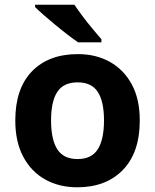

<svg xmlns="http://www.w3.org/2000/svg" viewBox="-20 -786 659 816"><path d="M574 -274Q574 -138 502.5 -64Q431 10 308 10Q232 10 172.5 -23Q113 -56 79 -119.5Q45 -183 45 -274Q45 -410 116 -483Q187 -556 311 -556Q388 -556 447 -523Q506 -490 540 -427.5Q574 -365 574 -274ZM197 -274Q197 -193 223.5 -151.5Q250 -110 310 -110Q369 -110 395.5 -151.5Q422 -193 422 -274Q422 -355 395.5 -395.5Q369 -436 310 -436Q250 -436 223.5 -395.5Q197 -355 197 -274ZM296 -766Q311 -744 331.5 -716.5Q352 -689 373.5 -663.5Q395 -638 411 -619V-606H312Q293 -619 267.5 -638.5Q242 -658 215.5 -680Q189 -702 166 -722Q143 -742 129 -756V-766Z"/></svg>

Font: Noto Sans Kawi
Style: Bold
Weight: 700
Designer: Fadhl Haqq
Version: Version 1.000